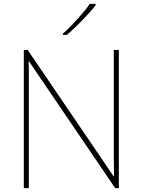

<svg xmlns="http://www.w3.org/2000/svg" viewBox="-20 -972 738 992"><path d="M594 0H575L130 -655H128Q129 -626 129 -601Q129 -576 129 -552.5Q129 -529 129 -502V0H103V-714H123L567 -61H569Q569 -86 568.5 -112Q568 -138 568 -163Q568 -188 568 -211V-714H594ZM474 -945Q461 -928 443.5 -908.5Q426 -889 406.5 -868.5Q387 -848 366.5 -828.5Q346 -809 326 -792H305V-798Q328 -818 354.5 -846Q381 -874 405.5 -902.5Q430 -931 444 -952H474Z"/></svg>

Font: Noto Sans Khmer Thin
Style: Regular
Weight: 250
Version: Version 2.003